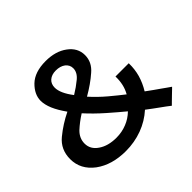

<svg xmlns="http://www.w3.org/2000/svg" viewBox="-164 -931 1150 1150"><g transform="rotate(-45 411.5 -356.0)"><path d="M771.5 -74.2Q759.8 -82 746.1 -91.8Q733.4 -100.6 718.8 -111.3Q700.2 -124 679.7 -138.7Q659.2 -153.3 636.7 -169.9Q663.1 -212.9 676.8 -259.8Q689.5 -305.7 688.5 -353.5Q688.5 -353.5 688.5 -355.5Q688.5 -356.4 688.5 -356.4Q688.5 -356.4 673.8 -356.4Q659.2 -356.4 640.6 -356.4Q617.2 -356.4 596.7 -356.4Q576.2 -356.4 576.2 -356.4Q576.2 -356.4 576.2 -355.5Q576.2 -353.5 576.2 -353.5Q577.1 -321.3 570.3 -291Q563.5 -260.7 547.9 -233.4Q509.8 -262.7 460.9 -303.7Q411.1 -345.7 370.1 -391.6Q439.5 -431.6 488.3 -474.6Q538.1 -516.6 538.1 -576.2Q538.1 -637.7 483.4 -677.7Q429.7 -717.8 345.7 -717.8Q252.9 -717.8 204.1 -670.9Q156.2 -624 156.2 -570.3Q156.2 -538.1 172.9 -498Q189.5 -459 223.6 -411.1Q153.3 -377 93.8 -328.1Q34.2 -279.3 34.2 -198.2Q34.2 -110.4 110.4 -52.7Q187.5 3.9 304.7 3.9Q377.9 3.9 444.3 -20.5Q509.8 -44.9 560.5 -90.8Q581.1 -76.2 599.6 -61.5Q619.1 -47.9 635.7 -35.2Q650.4 -24.4 664.1 -14.6Q676.8 -3.9 689.5 4.9Q689.5 4.9 690.4 5.9Q691.4 5.9 691.4 5.9Q691.4 5.9 706.1 -8.8Q720.7 -23.4 737.3 -39.1Q751 -52.7 761.7 -62.5Q772.5 -73.2 772.5 -73.2Q772.5 -73.2 771.5 -73.2Q771.5 -74.2 771.5 -74.2ZM432.6 -570.3Q432.6 -535.2 398.4 -506.8Q364.3 -478.5 322.3 -453.1Q296.9 -486.3 284.2 -514.6Q271.5 -543 271.5 -566.4Q271.5 -597.7 292 -616.2Q313.5 -634.8 348.6 -634.8Q385.7 -634.8 409.2 -617.2Q432.6 -598.6 432.6 -570.3ZM161.1 -203.1Q161.1 -248 196.3 -282.2Q232.4 -315.4 277.3 -343.8Q325.2 -291 381.8 -241.2Q438.5 -191.4 481.4 -156.2Q449.2 -125 409.2 -109.4Q368.2 -92.8 321.3 -92.8Q251 -92.8 206.1 -124Q161.1 -154.3 161.1 -203.1Z"/></g></svg>

Font: umazing
Style: Display
Weight: 400
Designer: umazing